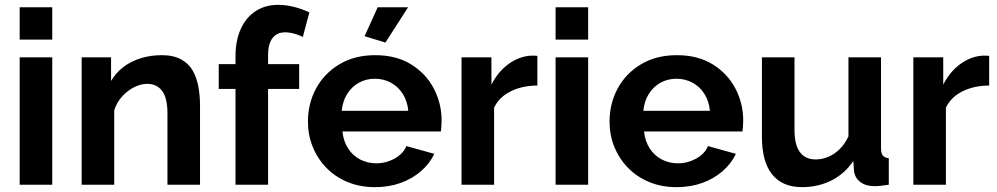

<svg xmlns="http://www.w3.org/2000/svg" viewBox="-20 -760 4104 790"><path d="M61 0V-524H195V0ZM61 -730H195V-597H61Z M803 0H669V-294Q669 -357 647 -386Q625 -415 586 -415Q559 -415 531.5 -401Q504 -387 482 -362.5Q460 -338 450 -306V0H316V-524H437V-427Q457 -461 488 -484.5Q519 -508 559.5 -520.5Q600 -533 645 -533Q694 -533 725.5 -515.5Q757 -498 773.5 -468.5Q790 -439 796.5 -402Q803 -365 803 -327Z M949 0V-394H880V-496H949V-528Q949 -593 970.5 -640.5Q992 -688 1031.5 -714Q1071 -740 1124 -740Q1156 -740 1188.5 -732Q1221 -724 1253 -709L1226 -608Q1211 -616 1191 -621.5Q1171 -627 1153 -627Q1119 -627 1101 -603Q1083 -579 1083 -533V-496H1211V-394H1083V0Z M1247 -259Q1247 -334 1280.5 -396Q1314 -458 1376.5 -495.5Q1439 -533 1524 -533Q1610 -533 1671 -495.5Q1732 -458 1764.5 -396.5Q1797 -335 1797 -264Q1797 -252 1796 -239.5Q1795 -227 1794 -219H1389Q1393 -179 1412.5 -149Q1432 -119 1462.5 -103.5Q1493 -88 1528 -88Q1568 -88 1603.5 -107.5Q1639 -127 1652 -159L1767 -127Q1748 -87 1712.5 -56Q1677 -25 1629 -7.5Q1581 10 1523 10Q1460 10 1409 -11.5Q1358 -33 1322 -70.5Q1286 -108 1266.5 -156.5Q1247 -205 1247 -259ZM1660 -304Q1656 -344 1637.5 -373.5Q1619 -403 1589 -419.5Q1559 -436 1522 -436Q1486 -436 1456.5 -419.5Q1427 -403 1408.5 -373.5Q1390 -344 1386 -304ZM1566 -585 1480 -611 1534 -730H1659Z M2191 -408Q2130 -408 2082 -384.5Q2034 -361 2013 -317V0H1879V-524H2002V-412Q2030 -466 2073 -497Q2116 -528 2164 -531Q2175 -531 2181 -531Q2187 -531 2191 -530Z M2266 0V-524H2400V0ZM2266 -730H2400V-597H2266Z M2488 -259Q2488 -334 2521.5 -396Q2555 -458 2617.5 -495.5Q2680 -533 2765 -533Q2851 -533 2912 -495.5Q2973 -458 3005.5 -396.5Q3038 -335 3038 -264Q3038 -252 3037 -239.5Q3036 -227 3035 -219H2630Q2634 -179 2653.5 -149Q2673 -119 2703.5 -103.5Q2734 -88 2769 -88Q2809 -88 2844.5 -107.5Q2880 -127 2893 -159L3008 -127Q2989 -87 2953.5 -56Q2918 -25 2870 -7.5Q2822 10 2764 10Q2701 10 2650 -11.5Q2599 -33 2563 -70.5Q2527 -108 2507.5 -156.5Q2488 -205 2488 -259ZM2901 -304Q2897 -344 2878.5 -373.5Q2860 -403 2830 -419.5Q2800 -436 2763 -436Q2727 -436 2697.5 -419.5Q2668 -403 2649.5 -373.5Q2631 -344 2627 -304Z M3115 -524H3249V-225Q3249 -165 3271 -134.5Q3293 -104 3336 -104Q3362 -104 3387.5 -114.5Q3413 -125 3434.5 -146Q3456 -167 3471 -199V-524H3605V-150Q3605 -129 3612.5 -120Q3620 -111 3637 -109V0Q3617 3 3603.5 4.5Q3590 6 3579 6Q3543 6 3520.5 -10.5Q3498 -27 3494 -56L3491 -98Q3456 -45 3401 -17.5Q3346 10 3280 10Q3199 10 3157 -42.5Q3115 -95 3115 -196Z M4050 -408Q3989 -408 3941 -384.5Q3893 -361 3872 -317V0H3738V-524H3861V-412Q3889 -466 3932 -497Q3975 -528 4023 -531Q4034 -531 4040 -531Q4046 -531 4050 -530Z"/></svg>

Font: YasnoRaleway
Style: Bold
Weight: 700
Designer: Matt McInerney, Pablo Impallari, Rodrigo Fuenzalida
Foundry: Matt McInerney, Pablo Impallari, Rodrigo Fuenzalida
Version: Version 4.026